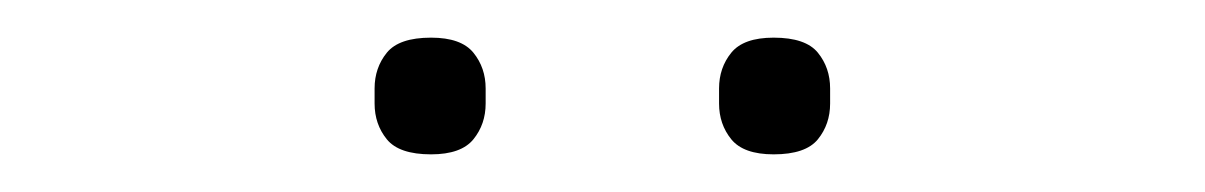

<svg xmlns="http://www.w3.org/2000/svg" viewBox="-20 -718 640 102"><path d="M209 -636Q192 -636 185.5 -644Q179 -652 179 -663V-671Q179 -682 185.5 -690Q192 -698 209 -698Q225 -698 231.5 -690Q238 -682 238 -671V-663Q238 -652 231.5 -644Q225 -636 209 -636ZM391 -636Q375 -636 368.5 -644Q362 -652 362 -663V-671Q362 -682 368.5 -690Q375 -698 391 -698Q408 -698 414.5 -690Q421 -682 421 -671V-663Q421 -652 414.5 -644Q408 -636 391 -636Z"/></svg>

Font: IBM Plex Sans Thai Looped ExtraLight
Style: Regular
Weight: 200
Designer: Mike Abbink, Paul van der Laan, Pieter van Rosmalen, Ben Mitchell, Mark Frömberg
Foundry: Bold Monday
Version: Version 1.0